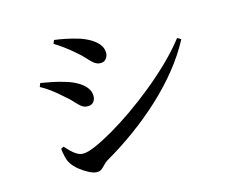

<svg xmlns="http://www.w3.org/2000/svg" viewBox="-103 -867 1206 1021"><g transform="rotate(-15 500.0 -357.0)"><path d="M312 12Q294 12 268.5 -1Q243 -14 219.5 -33Q196 -52 183 -72Q172 -88 166 -114.5Q160 -141 159 -157L174 -165Q186 -152 200.5 -137Q215 -122 232 -112Q249 -102 267 -102Q291 -102 335 -121Q379 -140 436 -173Q493 -206 557 -250.5Q621 -295 685 -347Q749 -399 806.5 -455Q864 -511 907 -567L927 -555Q887 -479 828.5 -406Q770 -333 697.5 -266Q625 -199 544.5 -140.5Q464 -82 382 -35Q369 -27 359 -16Q349 -5 338.5 3.5Q328 12 312 12ZM355 -339Q335 -339 320 -351Q305 -363 289 -381.5Q273 -400 248 -420Q216 -449 188.5 -469.5Q161 -490 134 -504L142 -524Q176 -518 207 -512Q238 -506 276 -494Q310 -484 337.5 -468Q365 -452 381.5 -431Q398 -410 398 -384Q398 -374 394 -363.5Q390 -353 380.5 -346Q371 -339 355 -339ZM481 -543Q462 -543 446.5 -554.5Q431 -566 414 -586Q397 -606 370 -628Q342 -653 314.5 -673Q287 -693 264 -707L272 -726Q298 -723 332.5 -716Q367 -709 407 -697Q442 -685 467.5 -669Q493 -653 507.5 -633Q522 -613 522 -588Q522 -571 511 -557Q500 -543 481 -543Z"/></g></svg>

Font: Noto Serif HK ExtraLight SemiBold
Style: Regular
Weight: 600
Version: Version 2.002-H1;hotconv 1.1.0;makeotfexe 2.6.0